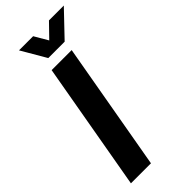

<svg xmlns="http://www.w3.org/2000/svg" viewBox="-276 -921 969 969"><g transform="rotate(-45 208.0 -437.0)"><path d="M21 0 142 -687H285L164 0ZM416 -874 290 -742H173L96 -874H197L259 -768H207L310 -874Z"/></g></svg>

Font: Archivo SemiCondensed
Style: Bold Italic
Weight: 700
Width: 4
Italic angle: -10°
Designer: Hector Gatti
Foundry: Omnibus-Type
Version: Version 2.001